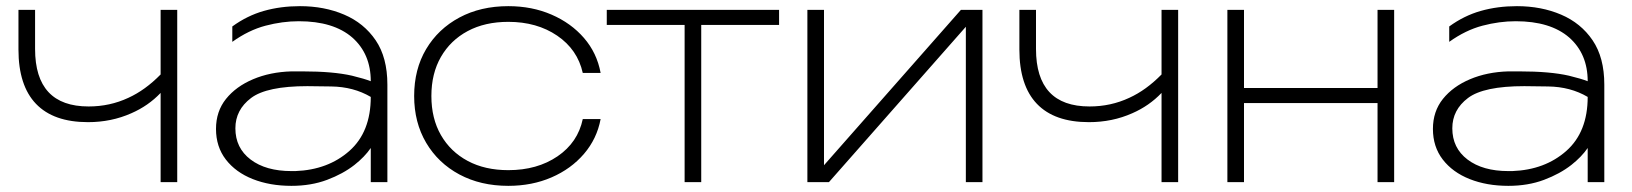

<svg xmlns="http://www.w3.org/2000/svg" viewBox="-20 -592 5304 624"><path d="M266 -195Q154 -195 97 -254.5Q40 -314 40 -431V-560H94V-433Q94 -246 268 -246Q337 -246 397 -274Q452 -299 502 -350V-560H556V0H502V-290Q462 -248 407 -224Q342 -195 266 -195Z M927 -360Q946 -360 963 -360Q1063 -360 1124 -346Q1165 -336 1185 -328Q1185 -417 1125 -470Q1064 -523 951 -523Q898 -523 843 -508.5Q788 -494 735 -456V-506Q783 -541 837.5 -556.5Q892 -572 955 -572Q1034 -572 1098.5 -544.5Q1163 -517 1201 -461Q1239 -405 1239 -317V0H1185V-111Q1165 -82 1132 -56Q1095 -27 1043 -7.5Q991 12 927 12Q857 12 801.5 -10Q746 -32 714 -73.5Q682 -115 682 -173Q682 -230 714.5 -270.5Q747 -311 802.5 -334.5Q858 -358 927 -360ZM1185 -277Q1129 -310 1056.5 -311Q984 -312 979 -312Q847 -312 796 -273.5Q745 -235 745 -175Q745 -111 794.5 -73.5Q844 -36 927 -36Q933 -36 940 -36Q1046 -40 1115.5 -101.5Q1185 -163 1185 -277Z M1932 -205Q1920 -141 1878 -92Q1836 -43 1772.5 -15.5Q1709 12 1632 12Q1542 12 1473 -25Q1404 -62 1365 -128Q1326 -194 1326 -280Q1326 -367 1365 -432.5Q1404 -498 1473 -535Q1542 -572 1632 -572Q1709 -572 1772.5 -544.5Q1836 -517 1878 -468.5Q1920 -420 1932 -355H1874Q1857 -431 1791 -476Q1725 -521 1632 -521Q1556 -521 1500 -491Q1444 -461 1413 -407Q1382 -353 1382 -280Q1382 -207 1413 -153Q1444 -99 1500 -69Q1556 -39 1632 -39Q1726 -39 1792 -84Q1858 -129 1874 -205Z M1952 -560H2512V-511H2259V0H2205V-511H1952Z M2604 0V-560H2658V-55L3103 -560H3173V0H3119V-505L2674 0Z M3519 -195Q3407 -195 3350 -254.5Q3293 -314 3293 -431V-560H3347V-433Q3347 -246 3521 -246Q3590 -246 3650 -274Q3705 -299 3755 -350V-560H3809V0H3755V-290Q3715 -248 3660 -224Q3595 -195 3519 -195Z M3969 -560H4023V-306H4457V-560H4511V0H4457V-257H4023V0H3969Z M4882 -360Q4901 -360 4918 -360Q5018 -360 5079 -346Q5120 -336 5140 -328Q5140 -417 5080 -470Q5019 -523 4906 -523Q4853 -523 4798 -508.5Q4743 -494 4690 -456V-506Q4738 -541 4792.5 -556.5Q4847 -572 4910 -572Q4989 -572 5053.5 -544.5Q5118 -517 5156 -461Q5194 -405 5194 -317V0H5140V-111Q5120 -82 5087 -56Q5050 -27 4998 -7.5Q4946 12 4882 12Q4812 12 4756.5 -10Q4701 -32 4669 -73.5Q4637 -115 4637 -173Q4637 -230 4669.5 -270.5Q4702 -311 4757.5 -334.5Q4813 -358 4882 -360ZM5140 -277Q5084 -310 5011.5 -311Q4939 -312 4934 -312Q4802 -312 4751 -273.5Q4700 -235 4700 -175Q4700 -111 4749.5 -73.5Q4799 -36 4882 -36Q4888 -36 4895 -36Q5001 -40 5070.5 -101.5Q5140 -163 5140 -277Z"/></svg>

Font: Bounded
Style: Regular
Weight: 200
Designer: Vlad Churkin
Version: Version 1.0